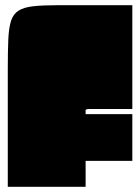

<svg xmlns="http://www.w3.org/2000/svg" viewBox="-20 -720 540 740"><path d="M490 -300H328Q312 -300 310 -296V-280H490V-100H310V0H10V-455Q10 -523 12 -568Q14 -613 22.5 -639.5Q31 -666 51.5 -679Q72 -692 109 -696Q146 -700 204 -700H490Z"/></svg>

Font: Badeen Display
Style: Regular
Weight: 400
Version: Version 1.000; ttfautohint (v1.8.4.7-5d5b)